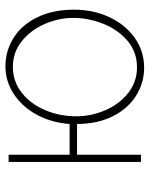

<svg xmlns="http://www.w3.org/2000/svg" viewBox="60 -588 563 724"><g transform="rotate(-90 342.0 -226.5)"><path d="M120 -476V-246H236Q241 -315 271 -370Q301 -425 349 -456.5Q397 -488 453 -488Q513 -488 562 -456.5Q611 -425 639 -366.5Q667 -308 667 -229Q667 -156 638.5 -95.5Q610 -35 560 0Q510 35 448 35Q390 35 341 3.5Q292 -28 264 -85.5Q236 -143 236 -218H120V23H93V-476ZM450 8Q508 8 550 -28Q592 -64 614 -119.5Q636 -175 636 -232Q636 -287 613 -340Q590 -393 548 -426.5Q506 -460 451 -460Q397 -460 354.5 -427Q312 -394 288.5 -339Q265 -284 265 -220Q265 -164 288 -111Q311 -58 353 -25Q395 8 449 8Z"/></g></svg>

Font: LINE Seed Sans KR Thin
Style: Regular
Weight: 250
Designer: LINE BX Design & Sandoll Inc & Dalton Maag Ltd
Foundry: Sandoll Inc.
Version: Version 1.000